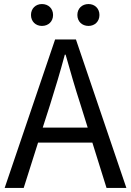

<svg xmlns="http://www.w3.org/2000/svg" viewBox="-20 -928 647 948"><path d="M417 -800C448 -800 471 -822 471 -854C471 -886 448 -908 417 -908C385 -908 362 -886 362 -854C362 -822 385 -800 417 -800ZM187 -800C219 -800 242 -822 242 -854C242 -886 219 -908 187 -908C156 -908 133 -886 133 -854C133 -822 156 -800 187 -800ZM191 -298 227 -410C253 -493 277 -572 300 -658H304C328 -573 351 -493 378 -410L413 -298ZM506 0H604L355 -733H252L3 0H97L168 -224H436Z"/></svg>

Font: Source Han Sans KR Regular
Style: Regular
Weight: 400
Designer: Ryoko NISHIZUKA (kana & ideographs); Paul D. Hunt (Latin, Greek & Cyrillic); Wenlong ZHANG (bopomofo); Sandoll Communica
Foundry: Adobe Systems Incorporated
Version: Version 1.004;PS 1.004;hotconv 1.0.82;makeotf.lib2.5.63406